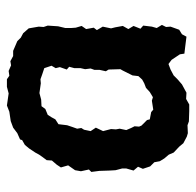

<svg xmlns="http://www.w3.org/2000/svg" viewBox="-26 -528 567 555"><g transform="rotate(-90 257.5 -250.5)"><path d="M233 13H214L184 12L173 8L150 9L140 6L121 -4L111 -16L94 -32L88 -46L77 -59L69 -72L66 -88L54 -100L47 -121L53 -135L42 -148L48 -169V-181L43 -200L42 -217L41 -247L38 -270L45 -277L40 -300L43 -317L57 -337L51 -358L59 -370L71 -384L72 -399L81 -411L88 -421L94 -432L106 -450L116 -462L130 -470L132 -476L150 -484L166 -496L185 -503L212 -507L230 -514L265 -509L284 -514H306L316 -507L330 -509L346 -502L358 -504L373 -496H388L416 -484L426 -474L439 -467L453 -451L458 -422L457 -408L461 -396L459 -366L454 -345V-329L455 -315L460 -298L451 -285L455 -263L448 -254L458 -237L453 -213L456 -201L460 -179L451 -163L460 -148L452 -128L461 -120L458 -95L454 -81L463 -66L457 -54L458 -41L449 -16L436 -8L429 5L397 1L380 -1L378 -14L362 -38L350 -47L334 -41L317 -32L306 -21L291 -8L267 5L249 4ZM218 -91 244 -95 254 -92 269 -101 281 -112 294 -117 305 -123 315 -134 317 -151 321 -159 331 -179 335 -186 334 -220 329 -228 333 -246V-261L337 -272L335 -288L338 -301V-319L342 -334L334 -341L341 -361L338 -373L345 -385L338 -406L320 -412L306 -417L294 -416L266 -420L247 -415L228 -414L220 -403L203 -396L196 -385L190 -374L176 -365L173 -340L168 -325L163 -311L165 -299L160 -291L156 -272L166 -257L156 -236L162 -213L161 -199L163 -188L159 -169L165 -155L170 -145L169 -132L172 -125L188 -109L190 -101L211 -97Z"/></g></svg>

Font: Winky Rough Medium
Style: Regular
Weight: 500
Designer: Simon Atzbach
Foundry: typofactur
Version: Version 1.206; ttfautohint (v1.8.4.7-5d5b)